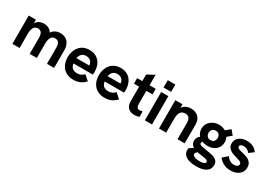

<svg xmlns="http://www.w3.org/2000/svg" viewBox="20 -1688 4061 2894"><g transform="rotate(30 2050.0 -241.5)"><path d="M61 -493H186V-429Q210 -469 246.2 -486Q282.5 -503 323 -503Q367 -503 403.5 -485.5Q440 -468 463.5 -429Q491 -468 528.2 -485.5Q565.5 -503 608.5 -503Q669 -503 709 -476.2Q749 -449.5 768 -405.8Q787 -362 787 -311V0H663V-280.5Q663 -395 579.5 -395Q486.5 -395 486.5 -249.5V0H362.5V-283.5Q362.5 -338.5 341.8 -366.8Q321 -395 282 -395Q186 -395 186 -249.5V0H61Z M882.5 -243.5Q882.5 -311.5 907.8 -370.5Q933 -429.5 986 -466.2Q1039 -503 1117.5 -503Q1191.5 -503 1243 -469.8Q1294.5 -436.5 1320.2 -379.5Q1346 -322.5 1346 -251Q1346 -232 1343 -205H1006.5Q1010.5 -157 1041 -129.8Q1071.5 -102.5 1126.5 -102.5Q1197 -102.5 1242.5 -155L1328.5 -79Q1288 -34.5 1238 -12.2Q1188 10 1125.5 10Q1043.5 10 989 -25Q934.5 -60 908.5 -117.2Q882.5 -174.5 882.5 -243.5ZM1227.5 -296.5V-298.5Q1227.5 -326.5 1214 -349.5Q1200.5 -372.5 1176 -386Q1151.5 -399.5 1120 -399.5Q1067.5 -399.5 1038.8 -369.5Q1010 -339.5 1005 -296.5Z M1425.5 -243.5Q1425.5 -311.5 1450.8 -370.5Q1476 -429.5 1529 -466.2Q1582 -503 1660.5 -503Q1734.5 -503 1786 -469.8Q1837.5 -436.5 1863.2 -379.5Q1889 -322.5 1889 -251Q1889 -232 1886 -205H1549.5Q1553.5 -157 1584 -129.8Q1614.5 -102.5 1669.5 -102.5Q1740 -102.5 1785.5 -155L1871.5 -79Q1831 -34.5 1781 -12.2Q1731 10 1668.5 10Q1586.5 10 1532 -25Q1477.5 -60 1451.5 -117.2Q1425.5 -174.5 1425.5 -243.5ZM1770.5 -296.5V-298.5Q1770.5 -326.5 1757 -349.5Q1743.5 -372.5 1719 -386Q1694.5 -399.5 1663 -399.5Q1610.5 -399.5 1581.8 -369.5Q1553 -339.5 1548 -296.5Z M2037.5 -144.5V-396.5H1947.5V-493H2037.5V-607.5L2163.5 -675.5V-493H2270.5V-396.5H2163.5V-179Q2163.5 -134 2176 -113Q2188.5 -92 2220.5 -92Q2240.5 -92 2270.5 -100.5V-5Q2230 10 2186.5 10Q2121 10 2079.2 -27.2Q2037.5 -64.5 2037.5 -144.5Z M2366.5 -493H2491V0H2366.5ZM2363 -697H2495V-569.5H2363Z M2612.5 -493H2737.5V-429.5Q2761 -467.5 2799 -485.2Q2837 -503 2881.5 -503Q2937 -503 2977.2 -481.5Q3017.5 -460 3038.8 -419.5Q3060 -379 3060 -322V0H2935.5V-276Q2935.5 -337.5 2913.2 -366.2Q2891 -395 2844.5 -395Q2790.5 -395 2764 -356.5Q2737.5 -318 2737.5 -236.5V0H2612.5Z M3142 63Q3142 51 3145.5 36L3214.5 -10.5Q3161 -43 3161 -108.5Q3161 -164.5 3211.5 -202.5Q3190.5 -226 3179.2 -255.5Q3168 -285 3168 -319Q3168 -373 3195.5 -414.8Q3223 -456.5 3269.2 -479.8Q3315.5 -503 3371 -503Q3433.5 -503 3484.5 -473L3566 -538L3629 -461L3554.5 -399.5Q3574.5 -362 3574.5 -314.5Q3574.5 -262 3549.5 -222Q3524.5 -182 3479.2 -160Q3434 -138 3375 -138Q3323.5 -138 3279.5 -155.5Q3267 -144 3267 -127.5Q3267 -111.5 3277.5 -102.8Q3288 -94 3313 -88.2Q3338 -82.5 3390.5 -75Q3467 -64 3511.5 -51.5Q3556 -39 3582.8 -11.8Q3609.5 15.5 3609.5 64.5Q3609.5 136.5 3550.5 175.2Q3491.5 214 3383.5 214Q3264.5 214 3203.2 175Q3142 136 3142 63ZM3262.5 60.5Q3262.5 90.5 3296.5 106.2Q3330.5 122 3385.5 122Q3431.5 122 3459 111.2Q3486.5 100.5 3486.5 79Q3486.5 63.5 3472.5 54.8Q3458.5 46 3433 41Q3407.5 36 3353 28.5Q3323 25 3292.5 18.5L3262.5 56.5ZM3372.5 -236Q3410 -236 3430.5 -259.8Q3451 -283.5 3451 -319.5Q3451 -356 3429.8 -378.2Q3408.5 -400.5 3372.5 -400.5Q3336 -400.5 3314 -378Q3292 -355.5 3292 -320Q3292 -283.5 3312.8 -259.8Q3333.5 -236 3372.5 -236Z M3648.5 -91.5 3733 -165.5Q3754 -133 3785.8 -111.8Q3817.5 -90.5 3860.5 -90.5Q3896.5 -90.5 3917.8 -105Q3939 -119.5 3939 -142Q3939 -159 3926.5 -170.2Q3914 -181.5 3894.8 -188.5Q3875.5 -195.5 3841 -205Q3790.5 -218.5 3755.5 -234.2Q3720.5 -250 3696.5 -279.5Q3672.5 -309 3672.5 -356Q3672.5 -399.5 3695.8 -432.8Q3719 -466 3761 -484.5Q3803 -503 3857.5 -503Q3917.5 -503 3965.5 -479.5Q4013.5 -456 4041.5 -412L3961 -352.5Q3943 -379 3914.8 -394Q3886.5 -409 3854 -409Q3825.5 -409 3807 -397.8Q3788.5 -386.5 3788.5 -367.5Q3788.5 -355 3797 -346.2Q3805.5 -337.5 3824 -330.5Q3842.5 -323.5 3876.5 -315.5Q3933 -301.5 3969.8 -287Q4006.5 -272.5 4033.8 -240.8Q4061 -209 4061 -155.5Q4061 -106.5 4036 -69Q4011 -31.5 3965.2 -10.8Q3919.5 10 3859.5 10Q3785 10 3732.8 -20Q3680.5 -50 3648.5 -91.5Z"/></g></svg>

Font: HK Grotesk
Style: Bold
Weight: 700
Designer: Alfredo Marco Pradil
Foundry: Hanken Design Co.
Version: Version 3.001